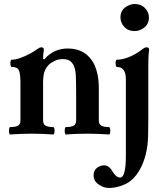

<svg xmlns="http://www.w3.org/2000/svg" viewBox="-20 -667 824 958"><path d="M31 4Q27 4 25.5 -5Q24 -14 25.5 -23.5Q27 -33 31 -33Q57 -33 69.5 -40Q82 -47 82 -66V-252Q82 -298 74.5 -315.5Q67 -333 38 -333Q34 -333 32.5 -342Q31 -351 32.5 -360Q34 -369 38 -369Q57 -369 82 -378Q107 -387 130 -399.5Q153 -412 166 -422Q178 -431 186 -431Q199 -431 199 -418Q195 -399 195 -373L201 -371Q248 -425 318 -425Q409 -425 449 -348Q461 -323 467 -293.5Q473 -264 473 -227V-66Q473 -47 485.5 -40Q498 -33 523 -33Q528 -33 529.5 -23.5Q531 -14 529.5 -5Q528 4 523 4Q496 2 469.5 1Q443 0 416 0Q389 0 362.5 1Q336 2 309 4Q305 4 303.5 -5Q302 -14 303.5 -23.5Q305 -33 309 -33Q335 -33 347.5 -40Q360 -47 360 -66V-173Q360 -249 358.5 -286Q357 -323 347 -342Q337 -360 324 -366Q311 -372 294 -372Q272 -372 258 -365.5Q244 -359 233 -352Q215 -339 205 -317.5Q195 -296 195 -255V-66Q195 -47 207.5 -40Q220 -33 245 -33Q250 -33 251.5 -23.5Q253 -14 251.5 -5Q250 4 245 4Q218 2 191.5 1Q165 0 138 0Q111 0 84.5 1Q58 2 31 4ZM652 -512Q619 -512 600 -533Q581 -554 581 -580Q581 -612 604 -629.5Q627 -647 652 -647Q684 -647 703.5 -626.5Q723 -606 723 -580Q723 -548 700.5 -530Q678 -512 652 -512ZM525 271Q497 271 472 253.5Q447 236 447 208Q447 183 464 170.5Q481 158 500 158Q524 158 541 188Q560 219 579 219Q608 219 608 112V-272Q608 -333 563 -333Q559 -333 557.5 -342Q556 -351 557.5 -360Q559 -369 563 -369Q592 -369 626.5 -383.5Q661 -398 691 -422Q703 -431 712 -431Q724 -431 724 -418Q721 -396 720.5 -374.5Q720 -353 720 -333V-68Q720 -22 719 10Q718 42 715 62Q703 148 661 205Q634 241 595.5 256Q557 271 525 271Z"/></svg>

Font: Junicode
Style: Bold
Weight: 700
Designer: Peter S. Baker
Version: Version 2.100; ttfautohint (v1.8.4)